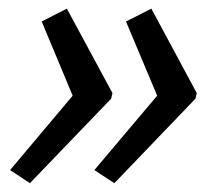

<svg xmlns="http://www.w3.org/2000/svg" viewBox="-20 -480 504 436"><path d="M235.4 -268.6 232.4 -255.9 47.9 -64 2.9 -93.8 145 -262.7 74.7 -431.2 131.8 -460.4ZM426.8 -268.6 423.8 -255.9 239.7 -64 194.3 -93.8 336.9 -262.7 266.1 -431.2 323.7 -460.4Z"/></svg>

Font: Open Sans Hebrew Condensed
Style: Italic
Weight: 400
Width: 3
Italic angle: -12°
Foundry: Ascender Corporation, Yanek Iontef
Version: Version 2.001;PS 002.001;hotconv 1.0.70;makeotf.lib2.5.58329